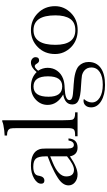

<svg xmlns="http://www.w3.org/2000/svg" viewBox="358 -1070 957 1713"><g transform="rotate(-90 836.5 -213.5)"><path d="M458 -81Q453 0 376 0Q311 0 298 -68Q199 0 137 0Q95 0 67 -23Q39 -46 39 -81Q39 -133 106 -176Q154 -207 222 -237L298 -267V-287Q298 -348 278 -371.5Q258 -395 206 -395Q133 -395 126 -351L124 -340Q115 -296 82 -296Q54 -296 54 -325Q54 -360 101 -388Q149 -416 214 -416Q335 -416 361 -341Q368 -324 368 -276V-87Q368 -33 400 -33Q431 -33 440 -81ZM244 -222Q119 -171 119 -102Q119 -32 179 -32Q222 -32 298 -94V-244Z M620 -137Q620 -55 627 -42Q638 -22 680 -22H691V0H477V-22H491Q527 -22 538.5 -34Q550 -46 550 -85V-533Q550 -589 546 -600Q535 -629 491 -629H484V-651H489Q506 -651 528 -654Q550 -657 578 -662Q586 -664 594 -666Q602 -668 610 -672H620Z M937 -35Q1062 -28 1104 11Q1140 46 1140 98Q1140 168 1087 206.5Q1034 245 935 245Q846 245 790 210Q735 176 735 121Q735 90 751.5 71.5Q768 53 795 53Q799 53 810 56Q779 90 779 128Q779 171 822 198Q865 225 937 225Q1009 225 1050 198Q1091 171 1091 123Q1091 84 1064 61Q1045 45 1019 39Q1006 37 983 35Q960 33 928 31Q830 27 792 6Q761 -10 761 -47Q761 -113 850 -128Q757 -182 757 -267Q757 -329 804 -373Q850 -416 919 -416Q1000 -416 1050 -365Q1091 -416 1135 -416Q1155 -416 1169 -404Q1183 -392 1183 -375Q1183 -343 1154 -343Q1138 -343 1126 -362Q1115 -382 1103 -382Q1086 -382 1062 -352Q1088 -311 1088 -267Q1088 -219 1062 -182.5Q1036 -146 991 -129Q957 -116 904 -115Q800 -110 800 -73Q800 -55 822 -48Q833 -44 853.5 -41.5Q874 -39 905 -37ZM830 -259Q830 -137 922 -137Q1012 -137 1012 -264Q1012 -393 921 -393Q830 -393 830 -259Z M1211 -201Q1211 -293 1272 -354Q1334 -416 1424 -416Q1514 -416 1576 -354Q1638 -292 1638 -201Q1638 -120 1577 -59Q1517 1 1424 1Q1332 1 1271 -59Q1211 -120 1211 -201ZM1293 -198Q1293 -20 1424 -20Q1493 -20 1524.5 -66Q1556 -112 1556 -198Q1556 -393 1424 -393Q1293 -393 1293 -198Z"/></g></svg>

Font: New Athena Unicode
Style: Regular
Weight: 400
Designer: J. Rusten 1997; rev. by R. Hancock 2001, 2002, rev. by D. Mastronarde 2002-2021
Foundry: GreekKeys New Athena Unicode
Version: Version 5.008